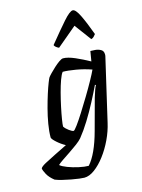

<svg xmlns="http://www.w3.org/2000/svg" viewBox="-213 -833 823 1112"><g transform="rotate(-15 199.0 -277.0)"><path d="M151 200Q142 200 121 197.5Q100 195 74 190Q48 185 23 179Q-2 173 -19 166Q-47 144 -59.5 121Q-72 98 -74 85Q-71 75 -43.5 60Q-16 45 22 26.5Q60 8 96 -10Q70 -24 47 -44.5Q24 -65 22 -75Q22 -112 29.5 -156Q37 -200 48.5 -243.5Q60 -287 72 -324.5Q84 -362 93.5 -386Q103 -410 106 -414Q111 -421 124.5 -435Q138 -449 154.5 -464Q171 -479 186 -489.5Q201 -500 210 -500Q238 -500 280.5 -481.5Q323 -463 364 -440L374 -500Q385 -500 403 -498.5Q421 -497 436 -488.5Q451 -480 451 -460Q451 -458 451 -454.5Q451 -451 450 -448L363 -73Q352 -24 329 24.5Q306 73 276 112.5Q246 152 213.5 176Q181 200 151 200ZM161 -78Q166 -78 184.5 -103Q203 -128 228 -167.5Q253 -207 279.5 -251Q306 -295 327 -333Q348 -371 358 -393Q312 -409 265 -417Q218 -425 188 -425Q178 -413 167 -382.5Q156 -352 145.5 -312Q135 -272 126.5 -232Q118 -192 113 -161Q108 -130 108 -118Q117 -104 135 -91Q153 -78 161 -78ZM193 140Q243 84 278 -45L329 -233Q336 -257 343 -276Q350 -295 354 -301L349 -304Q329 -262 302.5 -211.5Q276 -161 246 -112.5Q216 -64 186 -27Q175 -14 153 2.5Q131 19 105.5 36Q80 53 58.5 67.5Q37 82 28 91Q40 102 70 113.5Q100 125 134.5 132.5Q169 140 193 140ZM204 -565Q194 -569 186.5 -575.5Q179 -582 177 -588Q238 -663 278 -708.5Q318 -754 336 -754Q353 -754 375.5 -708Q398 -662 425 -588Q420 -582 414 -575Q408 -568 397 -565L323 -665Z"/></g></svg>

Font: Texturina 72pt 72pt Medium
Style: Italic
Weight: 500
Italic angle: -11°
Designer: Guillermo Torres Carreño
Foundry: Omnibus-Type
Version: Version 1.002; ttfautohint (v1.8.3)